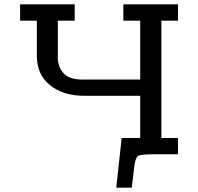

<svg xmlns="http://www.w3.org/2000/svg" viewBox="-20 -715 919 890"><path d="M73.2 -619.1V-694.8H326.2V-619.1H248V-453.1Q247.1 -407.2 273.4 -376.7Q299.8 -346.2 363.8 -346.2H629.9V-619.1H551.8V-694.8H805.2V-619.1H728V-75.2H805.2V0H699.2Q633.3 0 620.6 7.6Q607.9 15.1 603 53.2L590.8 154.8H519L543.9 -75.2H629.9V-271H370.1Q272.9 -271 211.9 -320.1Q150.9 -369.1 150.9 -455.1V-619.1Z"/></svg>

Font: CMU Concrete
Style: Bold
Weight: 700
Version: Version 0.7.0